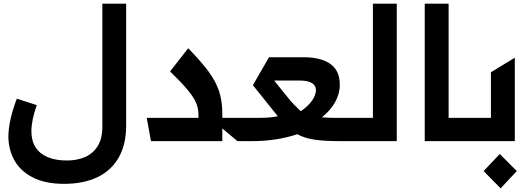

<svg xmlns="http://www.w3.org/2000/svg" viewBox="-20 -760 2858 1034"><path d="M25.2 -25.9Q25.2 -64.6 36.4 -116.7Q47.6 -168.7 70.7 -228.7L177.9 -193.9Q149.1 -112.2 149.1 -52.6Q149.1 -1.4 171.9 33.7Q194.6 68.9 237.6 86.6Q280.5 104.4 340.2 104.4Q394.5 104.4 437.5 85.9Q480.5 67.5 505.9 27Q531.2 -13.5 531.2 -76.3V-740.1H659.4V-83.8Q659.4 17.4 619.5 87.9Q579.5 158.4 504.6 194.2Q429.7 230.1 325.3 230.1Q222.3 230.1 155 194.8Q87.7 159.4 56.5 101.6Q25.2 43.7 25.2 -25.9Z M1177.2 -68.5V0H793L770.2 -125.4H1048.7V-143.8Q1048.7 -176.5 1036.2 -206Q1023.8 -235.4 991.5 -274.7Q959.2 -313.9 896 -375.4L993.6 -500.4Q1065.3 -426.1 1103.7 -374.1Q1142 -322.1 1159.6 -269.4Q1177.2 -216.6 1177.2 -148.1V-125.4H1274.1V0H1258.5Z M1581 -37.3Q1528.8 -19.5 1467.3 -9.8Q1405.9 0 1341.3 0H1274.1Q1259.6 0 1252 -16.3Q1244.3 -32.7 1244.3 -63.6Q1244.3 -93.8 1252 -109.6Q1259.6 -125.4 1274.1 -125.4H1381.4Q1433.2 -125.4 1476.2 -133.9L1342 -301.1L1428.6 -451.7H1614.7Q1708.1 -451.7 1759.1 -415.7Q1810 -379.6 1810 -303.6Q1810 -255 1784.6 -209.7Q1759.2 -164.4 1713.4 -128.2Q1753.9 -125.4 1774.1 -125.4H1875V0H1808.2Q1723.4 0 1671.3 -8.2Q1619.3 -16.3 1581 -37.3ZM1542.6 -219.5Q1556.8 -201.7 1599.8 -161.2Q1639.9 -188.2 1660.7 -218.4Q1681.5 -248.6 1681.5 -275.6Q1681.5 -298.7 1660.2 -312.5Q1638.8 -326.3 1593.4 -326.3H1456.3Z M1845.5 -63.6Q1845.5 -93.8 1853.2 -109.6Q1860.8 -125.4 1875.4 -125.4H1988.3V-740.1H2116.8V0H1875.4Q1860.8 0 1853.2 -16.3Q1845.5 -32.7 1845.5 -63.6Z M2267.4 -740.1H2396V-125.4H2502.5V0H2267.4Z M2623.9 -125.4V-371.1L2752.5 -449.2V0H2502.5Q2487.9 0 2480.3 -16.3Q2472.7 -32.7 2472.7 -63.6Q2472.7 -93.8 2480.3 -109.6Q2487.9 -125.4 2502.5 -125.4ZM2584.5 161.2 2671.5 69.2 2763.1 161.2 2676.1 254.3Z"/></svg>

Font: Riot Sans AR Bold
Style: Regular
Weight: 400
Designer: Bonnie Shaver-Troup, Thomas Jockin
Foundry: Lexend
Version: Version 1.001